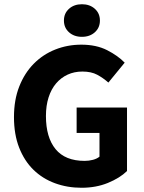

<svg xmlns="http://www.w3.org/2000/svg" viewBox="-20 -875 678 907"><path d="M365 12Q298 12 239.5 -9.5Q181 -31 138 -73Q95 -115 70.5 -177.5Q46 -240 46 -322Q46 -403 71 -466.5Q96 -530 139.5 -574Q183 -618 241 -641Q299 -664 364 -664Q435 -664 486 -638Q537 -612 569 -579L492 -485Q467 -507 439 -522Q411 -537 369 -537Q331 -537 299.5 -522.5Q268 -508 245 -481Q222 -454 209.5 -415Q197 -376 197 -327Q197 -226 242.5 -170.5Q288 -115 380 -115Q400 -115 419 -120Q438 -125 450 -135V-247H342V-367H580V-67Q546 -34 490 -11Q434 12 365 12ZM367 -701Q330 -701 306 -722.5Q282 -744 282 -778Q282 -812 306 -833.5Q330 -855 367 -855Q404 -855 428 -833.5Q452 -812 452 -778Q452 -744 428 -722.5Q404 -701 367 -701Z"/></svg>

Font: Font
Style: ¶
Weight: 700
Designer: Paul D. Hunt
Foundry: Adobe Systems Incorporated
Version: Version 3.000